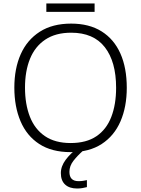

<svg xmlns="http://www.w3.org/2000/svg" viewBox="-20 -860 808 1098"><path d="M705 -358Q705 -249 669 -166Q633 -83 561.5 -36.5Q490 10 384 10Q276 10 204.5 -36.5Q133 -83 97.5 -166.5Q62 -250 62 -359Q62 -468 98.5 -550Q135 -632 207.5 -678.5Q280 -725 387 -725Q490 -725 561 -680.5Q632 -636 668.5 -554Q705 -472 705 -358ZM123 -359Q123 -264 151 -192.5Q179 -121 237 -81.5Q295 -42 384 -42Q474 -42 531.5 -81Q589 -120 616.5 -191.5Q644 -263 644 -358Q644 -507 579.5 -590Q515 -673 387 -673Q298 -673 239 -633.5Q180 -594 151.5 -523.5Q123 -453 123 -359ZM521 -840V-792H245V-840ZM377 123Q377 176 429 176Q444 176 456 174Q468 172 477 170V210Q465 213 451.5 215.5Q438 218 421 218Q377 218 352.5 195.5Q328 173 328 130Q328 91 355.5 54Q383 17 424 -13L457 0Q423 30 400 59.5Q377 89 377 123Z"/></svg>

Font: RS Noto Sans Light
Style: Regular
Weight: 300
Designer: Monotype Design Team
Foundry: Monotype Imaging Inc.
Version: Version 3.10